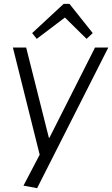

<svg xmlns="http://www.w3.org/2000/svg" viewBox="-20 -787 583 998"><path d="M102 178 202 -13 189 28 47 -540H116L234 -71H237L474 -540H543L173 191ZM147 -615 311 -767H341L462 -615L430 -585L303 -710H336L171 -585Z"/></svg>

Font: Pathway Extreme 28pt Light
Style: Italic
Weight: 300
Italic angle: -8°
Designer: Eduardo Rodriguez Tunni
Foundry: Eduardo Rodriguez Tunni
Version: Version 1.001;gftools[0.9.26]